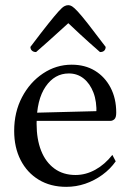

<svg xmlns="http://www.w3.org/2000/svg" viewBox="-20 -713 508 745"><path d="M237 12Q176 12 130.5 -15.5Q85 -43 60 -92Q35 -141 35 -205Q35 -278 65.5 -336Q96 -394 147 -428Q198 -462 258 -462Q310 -462 348.5 -438.5Q387 -415 409 -373Q431 -331 431 -276Q431 -257 424 -250.5Q417 -244 408 -244H93V-275L365 -282L354 -271Q356 -319 342.5 -354Q329 -389 304.5 -408.5Q280 -428 247 -428Q192 -428 157 -377Q122 -326 122 -233Q122 -173 139.5 -128.5Q157 -84 191 -59Q225 -34 273 -34Q313 -34 350 -54.5Q387 -75 416 -112L429 -87Q408 -57 377 -34.5Q346 -12 310.5 0Q275 12 237 12ZM245 -693Q252 -693 259.5 -688.5Q267 -684 281.5 -668.5Q296 -653 321.5 -620.5Q347 -588 390 -531Q390 -522 384.5 -516.5Q379 -511 368 -511Q321 -552 291.5 -579.5Q262 -607 245 -623Q227 -607 197 -579.5Q167 -552 120 -511Q110 -511 104 -516.5Q98 -522 98 -531Q141 -588 167 -620.5Q193 -653 207 -668.5Q221 -684 229 -688.5Q237 -693 245 -693Z"/></svg>

Font: Pitagon Serif
Style: Regular
Weight: 400
Designer: Travis Tran
Foundry: Pitagon
Version: Version 1.000;gftools[0.9.26]